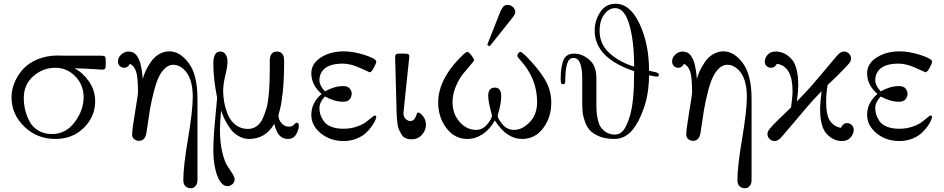

<svg xmlns="http://www.w3.org/2000/svg" viewBox="-20 -725 5002 1017"><path d="M41 -210Q41 -248 56 -285.5Q71 -323 99.5 -356Q128 -389 177 -410Q226 -431 287 -431Q292 -431 302 -430.5Q312 -430 318 -430H517Q532 -430 536 -425Q540 -420 540 -404V-378Q540 -365 536 -360.5Q532 -356 520 -356Q518 -356 491 -358Q464 -360 430.5 -361.5Q397 -363 380 -363H375Q419 -340 451.5 -293.5Q484 -247 484 -187Q484 -108 424.5 -48.5Q365 11 273 11Q176 11 108.5 -54.5Q41 -120 41 -210ZM106 -206Q106 -175 113 -144.5Q120 -114 135.5 -83.5Q151 -53 182 -34Q213 -15 255 -15Q329 -15 376 -78.5Q423 -142 423 -210Q423 -275 379 -320.5Q335 -366 273 -366Q207 -366 156.5 -321.5Q106 -277 106 -206Z M605 -399Q605 -421 622.5 -436.5Q640 -452 661 -452Q675 -452 686.5 -446Q698 -440 705.5 -428.5Q713 -417 718 -405.5Q723 -394 726.5 -377Q730 -360 731.5 -350Q733 -340 734.5 -325Q736 -310 736 -307Q742 -328 751.5 -349Q761 -370 778 -395.5Q795 -421 821 -437Q847 -453 877 -453Q933 -453 979.5 -391Q1026 -329 1026 -200V228Q1026 246 1018.5 256.5Q1011 267 1004 269.5Q997 272 989 272Q975 272 963 262Q951 252 951 228Q951 157 976 9Q1001 -139 1001 -212Q1001 -317 951 -360Q926 -382 898 -382Q873 -382 853 -362.5Q833 -343 819.5 -313.5Q806 -284 793.5 -234.5Q781 -185 773.5 -140.5Q766 -96 757 -31Q752 21 716 21Q703 21 691.5 12.5Q680 4 680 -13Q680 -38 695.5 -131.5Q711 -225 711 -233Q711 -317 700.5 -347Q690 -377 668 -387Q657 -366 638 -366Q624 -366 614.5 -375.5Q605 -385 605 -399Z M1110 73Q1110 7 1120 -97Q1130 -201 1130 -205Q1130 -210 1125 -235.5Q1120 -261 1115 -302.5Q1110 -344 1110 -388Q1110 -452 1147 -452Q1164 -452 1174.5 -437.5Q1185 -423 1185 -398Q1185 -373 1173.5 -325.5Q1162 -278 1162 -244Q1162 -214 1168 -182Q1174 -150 1187.5 -117Q1201 -84 1228.5 -63Q1256 -42 1293 -42Q1319 -42 1339.5 -56.5Q1360 -71 1372 -98Q1384 -125 1392 -154Q1400 -183 1403.5 -223.5Q1407 -264 1408 -293Q1409 -322 1409 -360V-398Q1407 -452 1447 -452Q1473 -452 1482 -427Q1485 -418 1485 -402Q1485 -300 1477.5 -235Q1470 -170 1462.5 -144Q1455 -118 1455 -112Q1455 -92 1471 -73Q1487 -54 1510 -54Q1528 -54 1537 -64.5Q1546 -75 1551 -75Q1563 -75 1563 -59Q1563 -39 1549 -14Q1535 11 1505 11Q1485 11 1470 0.5Q1455 -10 1447 -28Q1439 -46 1437 -53.5Q1435 -61 1433 -69Q1386 11 1299 11Q1273 11 1250 -1Q1227 -13 1213 -27.5Q1199 -42 1184.5 -66.5Q1170 -91 1164.5 -104.5Q1159 -118 1151 -139Q1145 -71 1145 -37Q1145 29 1157 79.5Q1169 130 1184 153Q1199 176 1211 195Q1223 214 1223 224Q1223 240 1211 250.5Q1199 261 1185 261Q1152 261 1131 205.5Q1110 150 1110 73Z M1629 -117Q1629 -180 1683 -227V-228Q1629 -275 1629 -337Q1629 -388 1679.5 -420.5Q1730 -453 1801 -453Q1852 -453 1912.5 -433.5Q1973 -414 1973 -398Q1973 -390 1960 -366Q1947 -342 1938 -342Q1937 -342 1887 -365Q1837 -388 1796 -388Q1714 -388 1686 -347Q1672 -327 1672 -301Q1672 -272 1701 -241Q1751 -269 1798 -269Q1822 -269 1832.5 -256Q1843 -243 1843 -228Q1843 -213 1832.5 -199.5Q1822 -186 1798 -186Q1752 -186 1701 -214Q1672 -183 1672 -153Q1672 -135 1677 -118.5Q1682 -102 1694.5 -83.5Q1707 -65 1734 -54Q1761 -43 1799 -43Q1837 -43 1869 -54Q1901 -65 1918 -78Q1935 -91 1948 -102Q1961 -113 1965 -113Q1973 -113 1973 -105Q1973 -101 1968 -88.5Q1963 -76 1949.5 -56.5Q1936 -37 1917.5 -20Q1899 -3 1868 9.5Q1837 22 1800 22Q1729 22 1679 -19Q1629 -60 1629 -117Z M2073 -422Q2073 -434 2077.5 -437.5Q2082 -441 2094 -441H2121Q2137 -441 2142.5 -438Q2148 -435 2148 -424Q2148 -419 2132.5 -276.5Q2117 -134 2117 -127Q2117 -106 2129 -95Q2141 -84 2152 -84Q2168 -84 2175.5 -95Q2183 -106 2186 -117.5Q2189 -129 2195 -129Q2205 -129 2220.5 -110Q2236 -91 2236 -64Q2236 -34 2214.5 -10.5Q2193 13 2160 13Q2142 13 2128.5 7Q2115 1 2107 -12.5Q2099 -26 2093.5 -37.5Q2088 -49 2085.5 -70Q2083 -91 2082 -101Q2081 -111 2080.5 -133.5Q2080 -156 2080 -159Z M2301 -182Q2301 -311 2437 -439Q2449 -450 2456 -450H2457Q2463 -450 2477 -432Q2491 -414 2491 -407Q2491 -402 2473 -381.5Q2455 -361 2434 -335.5Q2413 -310 2395 -268.5Q2377 -227 2377 -184Q2377 -122 2414.5 -79.5Q2452 -37 2502 -37Q2537 -37 2561.5 -67.5Q2586 -98 2586 -113Q2586 -114 2581 -132Q2576 -150 2571 -174.5Q2566 -199 2566 -217Q2566 -261 2601 -261Q2635 -261 2635 -216Q2635 -196 2630.5 -172Q2626 -148 2621 -131.5Q2616 -115 2616 -113Q2616 -97 2641 -67Q2666 -37 2703 -37Q2746 -37 2785.5 -77.5Q2825 -118 2825 -185Q2825 -311 2733 -410Q2719 -426 2720 -431Q2721 -438 2726 -444Q2731 -450 2737 -450Q2743 -450 2765 -429Q2829 -365 2864.5 -307Q2900 -249 2900 -181Q2900 -103 2857 -46Q2814 11 2746 11Q2663 11 2601 -87Q2576 -41 2537.5 -15Q2499 11 2456 11Q2388 11 2344.5 -46.5Q2301 -104 2301 -182ZM2561 -487Q2563 -492 2565 -497.5Q2567 -503 2571.5 -515Q2576 -527 2582 -541.5Q2588 -556 2600 -586.5Q2612 -617 2626 -653Q2640 -690 2656 -697Q2662 -699 2669 -699Q2684 -699 2696.5 -688Q2709 -677 2709 -662V-661Q2709 -652 2701.5 -641Q2694 -630 2641 -564Q2602 -515 2574 -480Z M2950 -302V-307Q2950 -337 2952.5 -357Q2955 -377 2961.5 -398.5Q2968 -420 2983 -430.5Q2998 -441 3021 -441Q3064 -441 3101.5 -408.5Q3139 -376 3139 -312V-171Q3139 -150 3140 -135Q3141 -120 3145.5 -96.5Q3150 -73 3158.5 -57.5Q3167 -42 3184 -29Q3201 -16 3225 -13Q3229 -12 3237 -12Q3263 -12 3281.5 -34Q3300 -56 3317 -113Q3339 -187 3339 -342V-348Q3130 -418 3130 -563Q3130 -616 3159 -660.5Q3188 -705 3241 -705Q3318 -705 3368 -598Q3418 -491 3418 -350Q3422 -349 3428 -348Q3434 -347 3437.5 -346Q3441 -345 3445.5 -344Q3450 -343 3453 -342.5Q3456 -342 3459 -340.5Q3462 -339 3463.5 -338Q3465 -337 3467 -335.5Q3469 -334 3469.5 -332.5Q3470 -331 3470 -329Q3470 -319 3457 -319Q3455 -319 3418 -326Q3417 -229 3391 -154Q3365 -79 3332 -39Q3292 11 3234 11Q3188 11 3155 -2.5Q3122 -16 3105 -34.5Q3088 -53 3078 -81.5Q3068 -110 3066 -132Q3064 -154 3064 -183V-309Q3064 -418 3018 -418Q2994 -418 2985 -390Q2976 -362 2975 -325.5Q2974 -289 2973 -285Q2971 -279 2962 -279Q2953 -279 2951 -287Q2950 -292 2950 -302ZM3156 -562Q3156 -491 3208.5 -443.5Q3261 -396 3339 -372Q3339 -506 3313.5 -594Q3288 -682 3239 -682Q3205 -682 3180.5 -648.5Q3156 -615 3156 -562Z M3540 -399Q3540 -421 3557.5 -436.5Q3575 -452 3596 -452Q3610 -452 3621.5 -446Q3633 -440 3640.5 -428.5Q3648 -417 3653 -405.5Q3658 -394 3661.5 -377Q3665 -360 3666.5 -350Q3668 -340 3669.5 -325Q3671 -310 3671 -307Q3677 -328 3686.5 -349Q3696 -370 3713 -395.5Q3730 -421 3756 -437Q3782 -453 3812 -453Q3868 -453 3914.5 -391Q3961 -329 3961 -200V228Q3961 246 3953.5 256.5Q3946 267 3939 269.5Q3932 272 3924 272Q3910 272 3898 262Q3886 252 3886 228Q3886 157 3911 9Q3936 -139 3936 -212Q3936 -317 3886 -360Q3861 -382 3833 -382Q3808 -382 3788 -362.5Q3768 -343 3754.5 -313.5Q3741 -284 3728.5 -234.5Q3716 -185 3708.5 -140.5Q3701 -96 3692 -31Q3687 21 3651 21Q3638 21 3626.5 12.5Q3615 4 3615 -13Q3615 -38 3630.5 -131.5Q3646 -225 3646 -233Q3646 -317 3635.5 -347Q3625 -377 3603 -387Q3592 -366 3573 -366Q3559 -366 3549.5 -375.5Q3540 -385 3540 -399Z M4031 -399Q4031 -417 4045.5 -434.5Q4060 -452 4089 -452Q4136 -452 4172 -413Q4208 -374 4208 -275Q4208 -239 4201 -188Q4229 -216 4250 -239Q4271 -262 4285.5 -278.5Q4300 -295 4335.5 -337.5Q4371 -380 4406 -421Q4417 -434 4421.5 -438.5Q4426 -443 4434 -447.5Q4442 -452 4451 -452Q4466 -452 4477 -441Q4488 -430 4488 -415Q4488 -402 4477 -388.5Q4466 -375 4425 -334Q4410 -319 4402 -311L4364 -275Q4356 -232 4356 -186Q4356 -114 4377 -84Q4398 -54 4434 -48Q4446 -73 4467 -73Q4481 -73 4491.5 -63Q4502 -53 4502 -37Q4502 -16 4485.5 3Q4469 22 4440 22Q4394 22 4359 -15.5Q4324 -53 4324 -148Q4324 -180 4332 -242Q4308 -218 4287.5 -195.5Q4267 -173 4252 -155Q4237 -137 4200 -93.5Q4163 -50 4128 -9Q4117 4 4112.5 8.5Q4108 13 4100 17.5Q4092 22 4083 22Q4068 22 4056.5 11Q4045 0 4045 -15Q4045 -28 4058 -44Q4071 -60 4111 -99Q4125 -112 4133 -120Q4164 -150 4170 -156Q4178 -210 4178 -243Q4178 -375 4095 -387Q4084 -366 4064 -366Q4051 -366 4041 -374.5Q4031 -383 4031 -399Z M4573 -117Q4573 -180 4627 -227V-228Q4573 -275 4573 -337Q4573 -388 4623.5 -420.5Q4674 -453 4745 -453Q4796 -453 4856.5 -433.5Q4917 -414 4917 -398Q4917 -390 4904 -366Q4891 -342 4882 -342Q4881 -342 4831 -365Q4781 -388 4740 -388Q4658 -388 4630 -347Q4616 -327 4616 -301Q4616 -272 4645 -241Q4695 -269 4742 -269Q4766 -269 4776.5 -256Q4787 -243 4787 -228Q4787 -213 4776.5 -199.5Q4766 -186 4742 -186Q4696 -186 4645 -214Q4616 -183 4616 -153Q4616 -135 4621 -118.5Q4626 -102 4638.5 -83.5Q4651 -65 4678 -54Q4705 -43 4743 -43Q4781 -43 4813 -54Q4845 -65 4862 -78Q4879 -91 4892 -102Q4905 -113 4909 -113Q4917 -113 4917 -105Q4917 -101 4912 -88.5Q4907 -76 4893.5 -56.5Q4880 -37 4861.5 -20Q4843 -3 4812 9.5Q4781 22 4744 22Q4673 22 4623 -19Q4573 -60 4573 -117Z"/></svg>

Font: CMU Serif
Style: Roman
Weight: 500
Version: Version 0.7.0